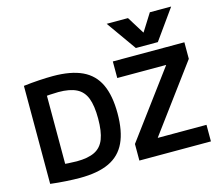

<svg xmlns="http://www.w3.org/2000/svg" viewBox="-133 -1178 1586 1366"><g transform="rotate(-15 660.5 -495.0)"><path d="M760 -1000H917L996 -873H998L1078 -1000H1235L1078 -780H916ZM293 10Q250 10 192 6.5Q134 3 77 -4V-726Q134 -733 192 -736.5Q250 -740 293 -740Q426 -740 509 -701Q592 -662 631 -579Q670 -496 670 -365Q670 -234 631 -151Q592 -68 509 -29Q426 10 293 10ZM302 -110Q385 -110 434.5 -134.5Q484 -159 505.5 -215Q527 -271 527 -365Q527 -460 505.5 -515.5Q484 -571 434.5 -595.5Q385 -620 302 -620Q275 -620 237.5 -617.5Q200 -615 151 -610L217 -679V-51L151 -120Q200 -115 237.5 -112.5Q275 -110 302 -110ZM733 0V-122L1092 -606V-608H733V-730H1260V-608L902 -124V-122H1260V0Z"/></g></svg>

Font: M PLUS 2
Style: Bold
Weight: 700
Designer: Coji Morishita
Foundry: UNDERFOREST DESIGN
Version: Version 1.001